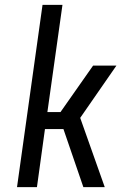

<svg xmlns="http://www.w3.org/2000/svg" viewBox="-20 -770 527 790"><path d="M50 0 155 -750H237L175 -309H229L363 -500H459L310 -285L411 0H323L241 -239H165L132 0Z"/></svg>

Font: Finlandica
Style: Italic
Weight: 400
Italic angle: -8°
Designer: Niklas Ekholm, Juho Hiilivirta, Jaakko Suomalainen
Foundry: Helsinki Type Studio
Version: Version 1.064